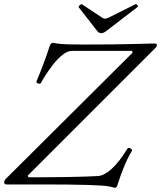

<svg xmlns="http://www.w3.org/2000/svg" viewBox="-44 -878 767 914"><path d="M503 16 478 10Q456 5 375.5 2.5Q295 0 158 0H-12Q-24 0 -24 -10Q-24 -19 -17 -26L587 -627L585 -636H300Q278 -636 255 -618Q232 -600 211 -573.5Q190 -547 174 -522Q158 -497 151 -483Q148 -477 137.5 -480.5Q127 -484 130 -491Q147 -532 163 -574.5Q179 -617 194 -663Q199 -674 208 -674Q210 -674 213 -673.5Q216 -673 226 -671Q246 -668 277 -667Q308 -666 350 -666Q508 -666 592.5 -668.5Q677 -671 689 -671Q703 -671 703 -664Q703 -656 695 -649L88 -42L92 -34Q196 -34 283.5 -35.5Q371 -37 423 -40Q452 -42 488 -74.5Q524 -107 563 -171Q567 -177 577 -171.5Q587 -166 584 -160Q562 -123 545.5 -82Q529 -41 515 3Q511 16 503 16ZM438 -720Q428 -720 420 -729L331 -843Q329 -847 336 -853.5Q343 -860 347 -857L442 -794Q450 -789 456 -789Q460 -789 473 -794L601 -858Q605 -860 610 -854Q615 -848 610 -844L460 -729Q448 -720 438 -720Z"/></svg>

Font: Junicode
Style: Italic
Weight: 400
Italic angle: -11°
Designer: Peter S. Baker
Version: Version 2.100; ttfautohint (v1.8.4)